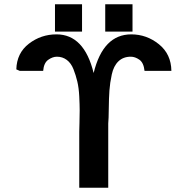

<svg xmlns="http://www.w3.org/2000/svg" viewBox="-20 -874 884 894"><path d="M236 -727V-854H362V-727ZM470 -727V-854H597V-727ZM56 -551Q58 -627 114.5 -670.5Q171 -714 243 -714Q372 -714 416 -534Q460 -714 591 -714Q663 -714 720 -668Q777 -622 778 -544H653Q649 -582 629 -596Q609 -610 589 -610Q554 -610 531.5 -588.5Q509 -567 500.5 -527.5Q492 -488 489.5 -452.5Q487 -417 486.5 -368Q486 -319 484 -299V0H349V-260Q349 -266 350 -300Q351 -334 351 -360Q351 -386 349 -425.5Q347 -465 340 -494.5Q333 -524 322 -552Q311 -580 291 -595Q271 -610 245 -610Q225 -610 204.5 -595.5Q184 -581 181 -544H72Z"/></svg>

Font: Coval
Style: Bold
Weight: 700
Foundry: Context Ltd
Version: Version 001.000